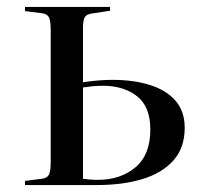

<svg xmlns="http://www.w3.org/2000/svg" viewBox="-20 -533 582 553"><path d="M52 0V-12L100 -18Q116 -20 121 -30Q126 -40 126 -66V-447Q126 -473 121 -483Q116 -493 100 -495L52 -501V-513H297V-502L244 -494Q229 -492 224 -483Q219 -474 219 -451V-296Q238 -299 260 -301Q282 -303 304 -303Q364 -303 411 -288.5Q458 -274 485 -243.5Q512 -213 512 -165Q512 -108 480 -71.5Q448 -35 391 -17.5Q334 0 259 0ZM262 -15Q327 -15 370 -51Q413 -87 413 -160Q413 -226 374.5 -256Q336 -286 276 -286Q260 -286 245.5 -284.5Q231 -283 219 -281V-18Q227 -17 238 -16Q249 -15 262 -15Z"/></svg>

Font: Literata 72pt
Style: Regular
Weight: 400
Designer: Latin by Veronika Burian and Jose Scaglione. Greek by Irene Vlachou. Cyrillic by Vera Evstafieva.
Foundry: TypeTogether
Version: Version 3.002